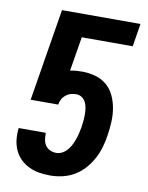

<svg xmlns="http://www.w3.org/2000/svg" viewBox="-84 -796 668 865"><g transform="rotate(10 250.0 -363.5)"><path d="M206 8Q180 8 155 4Q130 0 107.5 -11Q85 -22 68 -39Q51 -56 41 -78.5Q31 -101 28.5 -126.5Q26 -152 29 -178H153Q153 -163 155 -148Q157 -133 165 -121Q173 -109 186.5 -103Q200 -97 215 -97Q229 -97 242 -104Q255 -111 265 -122.5Q275 -134 281.5 -147.5Q288 -161 293 -174.5Q298 -188 301 -202Q304 -216 307 -230Q309 -245 310.5 -259.5Q312 -274 312 -288.5Q312 -303 310 -317.5Q308 -332 302 -344.5Q296 -357 284.5 -365Q273 -373 258 -373Q246 -373 233.5 -369.5Q221 -366 210.5 -357.5Q200 -349 194 -337.5Q188 -326 186 -313H60L129 -735H488L471 -630H238L212 -473Q226 -476 240 -477Q254 -478 267 -478Q299 -478 328.5 -469.5Q358 -461 380 -442Q402 -423 414.5 -396Q427 -369 432 -339Q437 -309 435.5 -277.5Q434 -246 429 -214Q425 -187 417 -159.5Q409 -132 395 -106Q381 -80 361 -57.5Q341 -35 315.5 -20Q290 -5 261.5 1.5Q233 8 206 8Z"/></g></svg>

Font: Iosevka Extrabold Oblique
Style: Regular
Weight: 800
Italic angle: -9°
Monospace: yes
Designer: Belleve Invis
Foundry: Belleve Invis
Version: Version 32.5.0; ttfautohint (v1.8.4)